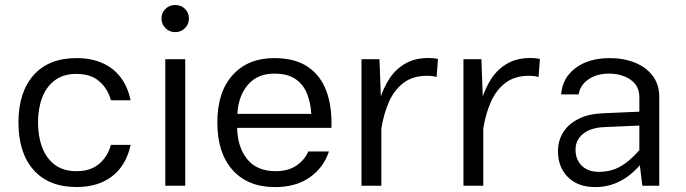

<svg xmlns="http://www.w3.org/2000/svg" viewBox="-20 -742 2742 767"><path d="M285.3 -509.9Q174.6 -509.9 114.1 -441.7Q53.7 -373.5 53.7 -252.4Q53.7 -131.4 114.1 -63.1Q174.6 5.1 285.3 5.1Q345 5.1 389.7 -15.1Q434.4 -35.3 462.6 -73.2Q490.9 -111 501.7 -163.4H422.9Q411.4 -118.7 377.3 -88.5Q343.2 -58.2 285.3 -58.2Q233.2 -58.2 199.1 -83.7Q165.1 -109.3 148.5 -153.3Q131.9 -197.2 131.9 -252.9Q131.9 -308.2 148.5 -352.1Q165.2 -396 199.4 -421.4Q233.5 -446.8 285.3 -446.8Q343.2 -446.8 377.3 -416.6Q411.4 -386.4 422.9 -341.6L501.7 -341.4Q490.9 -394.2 462.6 -432Q434.3 -469.9 389.6 -489.9Q345 -509.9 285.3 -509.9Z M625.1 -668.4Q625.1 -645.9 640.8 -629.8Q656.6 -613.7 679.9 -613.7Q703.3 -613.7 719.1 -629.8Q734.8 -645.9 734.8 -668.4Q734.8 -690.9 719.1 -706.4Q703.3 -722 679.9 -722Q656.6 -722 640.8 -706.4Q625.1 -690.9 625.1 -668.4ZM640.3 -505.4V0H720V-505.4Z M927.3 -231.2H1303.9Q1307 -314.5 1284.2 -377.2Q1261.4 -439.9 1210 -474.9Q1158.5 -509.9 1075 -509.9Q970.7 -509.9 909.4 -442.2Q848.2 -374.5 848.2 -252.6Q848.2 -131.1 909.1 -62.9Q970 5.4 1078.8 5.4Q1161.7 5.4 1217.1 -33.3Q1272.5 -72 1294 -136.9H1211.6Q1198.1 -104.5 1165.3 -81.4Q1132.5 -58.2 1081.1 -58.2Q1006.2 -58.2 967.5 -106.3Q928.8 -154.5 927.3 -231.2ZM928.3 -287.1Q932 -358.2 970.2 -403Q1008.4 -447.9 1075.7 -447.9Q1128.3 -447.9 1159.6 -426.8Q1190.9 -405.6 1205.9 -369.3Q1220.9 -332.9 1223.6 -287.1Z M1424.1 -505.4V0H1503.4V-301.4L1495.9 -505.4ZM1724.2 -434.1 1729.6 -506.6Q1721.5 -508.3 1712.3 -509.4Q1703.2 -510.4 1693.7 -510.4Q1638.7 -510.4 1600.3 -488.7Q1561.9 -467 1537 -429.8Q1512 -392.5 1497.4 -344.9Q1482.8 -297.2 1475.4 -244.9L1503.7 -230Q1513.2 -289.4 1534.5 -336.7Q1555.9 -383.9 1592.9 -411.6Q1629.8 -439.2 1685.6 -439.2Q1710.3 -439.2 1724.2 -434.1Z M1831.4 -505.4V0H1910.6V-301.4L1903.1 -505.4ZM2131.4 -434.1 2136.8 -506.6Q2128.7 -508.3 2119.6 -509.4Q2110.4 -510.4 2100.9 -510.4Q2045.9 -510.4 2007.5 -488.7Q1969.2 -467 1944.2 -429.8Q1919.2 -392.5 1904.6 -344.9Q1890.1 -297.2 1882.6 -244.9L1910.9 -230Q1920.4 -289.4 1941.8 -336.7Q1963.1 -383.9 2000.1 -411.6Q2037 -439.2 2092.8 -439.2Q2117.5 -439.2 2131.4 -434.1Z M2613.6 -354.8Q2613.6 -404.5 2587.5 -439Q2561.3 -473.5 2516.6 -491.7Q2471.9 -509.9 2416.5 -509.9Q2332.3 -509.9 2279.5 -470.5Q2226.7 -431 2221.6 -365H2291.5Q2297.7 -402.1 2330.8 -425Q2363.9 -447.9 2412.8 -447.9Q2445.7 -447.9 2473.3 -437.3Q2500.9 -426.8 2517.5 -406Q2534.1 -385.1 2534.1 -354.8V-97.6L2546 0H2613.6ZM2577.1 -135.7 2551.1 -161.1Q2519 -123.1 2491 -99.7Q2463 -76.3 2434.6 -65.9Q2406.2 -55.5 2372.1 -55.5Q2328.8 -55.5 2303.9 -80.1Q2279.1 -104.7 2279.1 -144.2Q2279.1 -182 2308.5 -206.7Q2337.8 -231.5 2392.7 -234.2L2569.3 -242V-297.4L2387.7 -289.5Q2331.2 -287.2 2291.3 -267.2Q2251.3 -247.3 2230.2 -214.1Q2209 -180.8 2209 -138.1Q2209 -73.6 2249.2 -34.1Q2289.3 5.4 2357.9 5.4Q2421.1 5.4 2474.3 -28Q2527.6 -61.4 2577.1 -135.7Z"/></svg>

Font: Estedad-FD VF
Style: Regular
Weight: 100
Designer: Amin Abedi
Version: Version 7.3